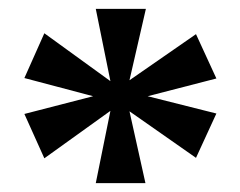

<svg xmlns="http://www.w3.org/2000/svg" viewBox="-20 -780 542 433"><path d="M196 -367 229 -530 80 -423 35 -523 190 -563 35 -604 80 -705 229 -597 196 -760H309L272 -599L422 -703L468 -603L313 -563L468 -524L422 -424L272 -529L308 -367Z"/></svg>

Font: Noto Serif Kannada
Style: Bold
Weight: 700
Version: Version 2.003